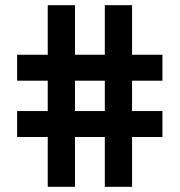

<svg xmlns="http://www.w3.org/2000/svg" viewBox="-20 -720 692 740"><path d="M46 -509V-409H164V-292H46V-192H164V0H269V-192H384V0H489V-192H606V-292H489V-409H606V-509H489V-700H384V-509H269V-700H164V-509ZM269 -409H384V-292H269Z"/></svg>

Font: Space Text SemiBold
Style: Regular
Weight: 600
Designer: Florian Karsten (Space Text), Colophon Foundry (Space Mono)
Foundry: Florian Karsten
Version: Version 1.003;PS 001.003;hotconv 1.0.88;makeotf.lib2.5.64775